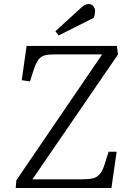

<svg xmlns="http://www.w3.org/2000/svg" viewBox="-20 -933 639 953"><path d="M566 -663 141 -43H389Q421 -43 442 -48Q463 -53 477.5 -71.5Q492 -90 503 -129L519 -180H559L533 0H58L61 -38L487 -663H251Q222 -663 203 -658.5Q184 -654 171 -637Q158 -620 146 -583L129 -529L88 -535L112 -705H560ZM382 -894Q392 -903 401 -908Q410 -913 419 -913Q435 -913 443.5 -902Q452 -891 452 -877Q452 -871 450.5 -862.5Q449 -854 446 -845L271 -757L255 -778Z"/></svg>

Font: Literata 24pt Light
Style: Italic
Weight: 300
Italic angle: -2°
Designer: Latin by Veronika Burian and Jose Scaglione. Greek by Irene Vlachou. Cyrillic by Vera Evstafieva
Foundry: TypeTogether
Version: Version 3.103;gftools[0.9.29]